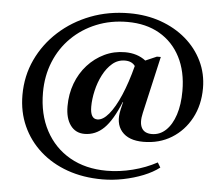

<svg xmlns="http://www.w3.org/2000/svg" viewBox="-64 -851 1375 1176"><g transform="rotate(5 623.5 -263.0)"><path d="M474 -17Q419 -17 387.5 -60Q356 -103 356 -177Q356 -252 380.5 -317.5Q405 -383 449.5 -432Q494 -481 552.5 -509Q611 -537 679 -537Q754 -537 806 -497L875 -527H899L819 -176Q805 -116 822 -84Q839 -52 885 -52Q934 -52 971 -87Q1008 -122 1028.5 -184.5Q1049 -247 1049 -331Q1049 -451 1003.5 -539Q958 -627 875 -675Q792 -723 678 -723Q575 -723 487.5 -687.5Q400 -652 335 -588Q270 -524 234.5 -437Q199 -350 199 -248Q199 -114 252.5 -14Q306 86 402.5 141Q499 196 629 196Q707 196 788 175.5Q869 155 937 118L955 148Q915 179 857.5 202Q800 225 735 238Q670 251 607 251Q489 251 392 216.5Q295 182 224 118.5Q153 55 114 -31.5Q75 -118 75 -222Q75 -339 122 -439.5Q169 -540 252.5 -616Q336 -692 446.5 -734.5Q557 -777 685 -777Q790 -777 878.5 -745.5Q967 -714 1033 -657.5Q1099 -601 1136 -524.5Q1173 -448 1173 -359Q1173 -255 1129.5 -174Q1086 -93 1010.5 -46.5Q935 0 837 0Q746 0 704 -50Q662 -100 682 -185L693 -232H691Q645 -118 593.5 -67.5Q542 -17 474 -17ZM501 -187Q501 -112 545 -112Q579 -112 615 -155Q651 -198 684.5 -276Q718 -354 745 -458Q725 -486 683 -486Q639 -486 605.5 -457.5Q572 -429 548.5 -383.5Q525 -338 513 -285.5Q501 -233 501 -187Z"/></g></svg>

Font: Platypi SemiBold
Style: Regular
Weight: 600
Designer: David Sargent
Foundry: Bolt Cutter Type
Version: Version 1.200; ttfautohint (v1.8.4.7-5d5b)